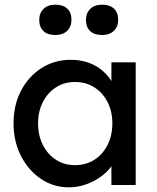

<svg xmlns="http://www.w3.org/2000/svg" viewBox="-20 -792 673 822"><path d="M274 10Q209 10 155.5 -26Q102 -62 70 -124Q38 -186 38 -264Q38 -343 70.5 -404.5Q103 -466 158.5 -501Q214 -536 283 -536Q324 -536 358 -524Q392 -512 417.5 -490.5Q443 -469 459.5 -441Q476 -413 480 -381L457 -389V-525H561V0H457V-125L481 -132Q475 -105 456.5 -79.5Q438 -54 409.5 -34Q381 -14 346.5 -2Q312 10 274 10ZM301 -85Q348 -85 384 -108Q420 -131 440.5 -171.5Q461 -212 461 -264Q461 -315 440.5 -355Q420 -395 384 -418Q348 -441 301 -441Q255 -441 219.5 -418Q184 -395 163.5 -355Q143 -315 143 -264Q143 -212 163.5 -171.5Q184 -131 219.5 -108Q255 -85 301 -85ZM417 -642Q384 -642 366 -659Q348 -676 348 -707Q348 -736 366.5 -754Q385 -772 417 -772Q450 -772 468 -755Q486 -738 486 -707Q486 -678 467.5 -660Q449 -642 417 -642ZM217 -642Q184 -642 166 -659Q148 -676 148 -707Q148 -736 166.5 -754Q185 -772 217 -772Q250 -772 268 -755Q286 -738 286 -707Q286 -678 267.5 -660Q249 -642 217 -642Z"/></svg>

Font: Lexend Medium
Style: Regular
Weight: 500
Designer: Bonnie Shaver-Troup, Thomas Jockin
Foundry: Lexend
Version: Version 1.005